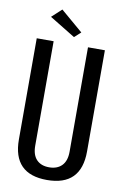

<svg xmlns="http://www.w3.org/2000/svg" viewBox="-96 -923 633 985"><g transform="rotate(10 220.5 -430.5)"><path d="M43 -173V-700H131V-156Q131 -108 154.5 -83.5Q178 -59 220 -59Q262 -59 286 -83.5Q310 -108 310 -156V-700H398V-173Q398 7 220 7Q43 7 43 -173ZM230 -739 96 -821 147 -868 263 -769Z"/></g></svg>

Font: Homenaje
Style: Regular
Weight: 400
Designer: Constanza Artigas Preller, Agustina Mingote
Foundry: Constanza Artigas Preller, Agustina Mingote
Version: Version 1.100